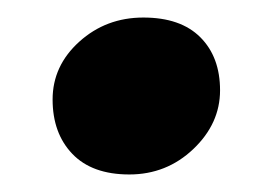

<svg xmlns="http://www.w3.org/2000/svg" viewBox="-20 -187 312 219"><path d="M127.5 12Q85 12 62.5 -11.5Q40 -35 40 -73.5Q40 -112 70.5 -139.5Q101 -167 143.5 -167Q186 -167 208.5 -144.5Q231 -122 231 -84Q231 -46 200.5 -17Q170 12 127.5 12Z"/></svg>

Font: Oleo Script
Style: Bold
Weight: 700
Designer: Soytutype
Foundry: Soytutype
Version: Version 1.002